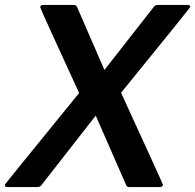

<svg xmlns="http://www.w3.org/2000/svg" viewBox="-46 -754 787 774"><path d="M598 0H475Q465 0 462 -9L340 -288L122 -9Q116 0 105 0H-17Q-26 0 -26 -8V-10Q-26 -12 273 -379Q116 -720 116 -725Q117 -734 128 -734H251Q262 -734 265 -725L375 -472L573 -725Q579 -734 589 -734H711Q721 -734 721 -726Q721 -723 442 -380Q611 -12 611 -9Q609 0 598 0Z"/></svg>

Font: YamahaIndonesia935. App
Style: Bold Italic
Weight: 700
Italic angle: -10°
Designer: Dalton Maag Ltd
Foundry: Dalton Maag Ltd
Version: Version 1.002; January 01, 2024; Regular/Italic